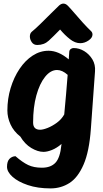

<svg xmlns="http://www.w3.org/2000/svg" viewBox="-20 -866 572 1067"><path d="M222 -22Q190 -22 154 -43.5Q118 -65 93 -107Q56 -136 38.5 -174.5Q21 -213 21 -252Q21 -317 39 -376.5Q57 -436 88.5 -483Q120 -530 161.5 -557Q203 -584 250 -584Q305 -584 362 -536Q363 -557 365 -579Q366 -588 373 -593.5Q380 -599 389 -599Q420 -599 448 -582Q476 -565 493.5 -536Q511 -507 508 -469L485 -150Q476 -24 444.5 48.5Q413 121 366 151Q319 181 261 181Q189 181 134.5 162.5Q80 144 49.5 116.5Q19 89 19 61Q19 31 32.5 17Q46 3 66 2Q105 36 136.5 51Q168 66 213 66Q262 66 288 38.5Q314 11 321 -59Q321 -63 322 -66Q295 -43 268.5 -32.5Q242 -22 222 -22ZM164 -185Q164 -145 203 -145Q219 -145 244.5 -155Q270 -165 296 -184Q322 -203 337 -230Q342 -285 347 -340Q352 -395 356 -450Q326 -477 297 -477Q261 -477 230.5 -439Q200 -401 182 -335.5Q164 -270 164 -185ZM187 -616Q167 -616 156.5 -631.5Q146 -647 146 -663Q146 -680 156 -689Q177 -706 205.5 -734Q234 -762 262.5 -790.5Q291 -819 309 -836Q321 -846 332 -846Q345 -846 356 -835Q371 -820 393.5 -793.5Q416 -767 440.5 -740Q465 -713 485 -694Q494 -686 494 -674Q494 -656 472 -641Q450 -626 426 -626Q397 -626 368.5 -648.5Q340 -671 314 -702Q277 -664 251 -640Q225 -616 187 -616Z"/></svg>

Font: Protest Riot
Style: Regular
Weight: 400
Designer: Octavio Pardo
Foundry: Ashler Design
Version: Version 2.005; ttfautohint (v1.8.4.7-5d5b)